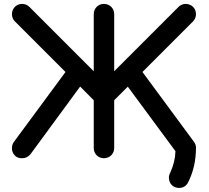

<svg xmlns="http://www.w3.org/2000/svg" viewBox="-20 -801 1056 972"><path d="M627 -362.3 558.1 -293.5V-51.8Q558.1 -40.5 554.2 -31.2Q549.8 -21.5 543 -14.6Q536.1 -7.8 526.4 -3.9Q516.6 0 506.3 0Q495.1 0 485.8 -3.9Q476.6 -7.8 469.7 -14.6Q462.9 -21.5 458.5 -31.2Q454.6 -40.5 454.6 -51.8V-293.5L385.7 -362.8L134.8 -21Q117.7 0 92.8 0Q91.3 0 89.8 0Q68.4 0 55.2 -13.7Q41 -28.3 40.5 -49.3Q40.5 -69.8 50.3 -82.5L311.5 -436.5L55.2 -692.9Q40.5 -707.5 40.5 -729.5Q40.5 -740.2 44.4 -750Q48.8 -759.8 55.7 -766.6Q62.5 -773.4 71.8 -777.3Q81.1 -781.2 92.3 -781.2Q113.8 -781.2 129.9 -765.1L454.6 -440.4V-729.5Q454.6 -740.2 458.5 -750Q462.9 -759.8 469.7 -766.6Q476.6 -773.4 485.8 -777.3Q495.1 -781.2 506.3 -781.2Q516.6 -781.2 526.4 -777.3Q536.1 -773.4 543 -766.6Q549.8 -759.8 554.2 -750Q558.1 -740.2 558.1 -729.5V-440.4L882.8 -765.1Q898.9 -781.2 920.4 -781.2Q930.7 -781.2 940.4 -777.3Q950.2 -773.4 957 -766.6Q963.9 -759.8 968.3 -750Q972.2 -740.2 972.2 -729.5Q971.7 -708 957.5 -692.9L701.2 -436.5L962.4 -82.5Q972.2 -68.8 972.2 -53.2Q971.7 -2.9 962.4 38.1Q953.1 79.1 935.5 115.7Q920.9 150.4 886.7 150.4Q875.5 150.4 866.2 146.5Q856.4 142.6 849.6 135.7Q842.8 128.9 838.9 119.1Q835 109.9 835 98.6Q835 85.9 841.3 74.2Q866.7 20 868.2 -35.6Z"/></svg>

Font: Comfortaa
Style: Bold
Weight: 700
Designer: Johan Aakerlund
Foundry: Johan Aakerlund
Version: Version 2.001; ttfautohint (v1.4.1)